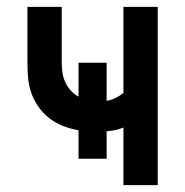

<svg xmlns="http://www.w3.org/2000/svg" viewBox="-20 -540 540 560"><path d="M340 0V-168Q328 -163 315.5 -160.5Q303 -158 291 -157V-77H209V-160Q186 -164 164 -172.5Q142 -181 123.5 -195.5Q105 -210 91.5 -229.5Q78 -249 70.5 -271.5Q63 -294 61.5 -317.5Q60 -341 60 -364V-520H160V-364Q160 -349 161.5 -333.5Q163 -318 169 -303.5Q175 -289 185.5 -277Q196 -265 209 -258V-357H291V-246Q304 -248 316.5 -254Q329 -260 340 -269V-520H440V0Z"/></svg>

Font: Iosevka Semibold
Style: Regular
Weight: 600
Monospace: yes
Designer: Belleve Invis
Foundry: Belleve Invis
Version: Version 33.2.3; ttfautohint (v1.8.4)